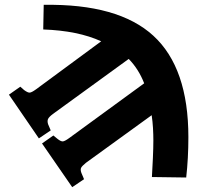

<svg xmlns="http://www.w3.org/2000/svg" viewBox="-20 -565 837 795"><path d="M279 210 154 29 201 -4 218 10Q232 21 240 20.5Q248 20 266 7L577 -220Q554 -279 513 -321L199 -93Q183 -81 179 -72.5Q175 -64 179 -51L190 -25L141 8L17 -173L64 -206L80 -192Q95 -181 103 -181.5Q111 -182 129 -195L399 -394Q303 -438 159 -443L161 -545Q470 -550 615 -417Q760 -284 760 3Q760 90 751 170L609 168Q611 135 613 91Q615 47 615 16Q615 -8 613.5 -34.5Q612 -61 608 -88L336 109Q320 122 316 129.5Q312 137 317 151L328 177Z"/></svg>

Font: Literata 36pt ExtraBold
Style: Regular
Weight: 800
Designer: Latin by Veronika Burian and Jose Scaglione. Greek by Irene Vlachou. Cyrillic by Vera Evstafieva.
Foundry: TypeTogether
Version: Version 3.002